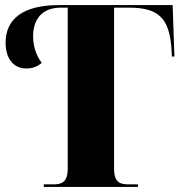

<svg xmlns="http://www.w3.org/2000/svg" viewBox="-20 -734 711 754"><path d="M152 0H522V-10H485C452 -10 428 -17 428 -72V-704H486C601 -704 644 -664 653 -547L655 -512H665L658 -714H211C68 -714 2 -658 2 -566C2 -505 32 -465 84 -465C108 -465 127 -473 144 -487C123 -514 110 -552 110 -591C110 -655 142 -704 219 -704H246V-74C246 -18 223 -10 189 -10H152Z"/></svg>

Font: Noto Serif Display ExtraBold
Style: Regular
Weight: 800
Designer: Monotype Design Team
Foundry: Monotype Imaging Inc.
Version: Version 2.009